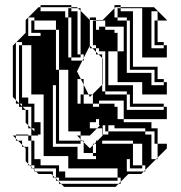

<svg xmlns="http://www.w3.org/2000/svg" viewBox="-20 -528 706 748"><path d="M246 -496H258V-484H246ZM438 -496H450V-484H438ZM114 -436H102V-448H114ZM594 -436H582V-448H594ZM354 -436H342V-448H354ZM210 -340V-412H198V-448H114V-460H90V-388H138V-400H102V-412H198V-340ZM66 -340H54V-352H66ZM594 -244H582V-256H486V-268H594ZM306 -148H294V-160H306ZM402 -4V-16H390V-28H380V-4ZM66 20V0H42V12L50 20ZM330 0H294V14L300 20H306V26L330 50L342 38V32H348L342 38V68H354V32H348L354 26V20H378V32H498V80H534V32H498V20H360L380 0V-4H378V-28H358L370 -40H366V-64H354V-52H330V-28H358ZM294 32H198V20H294ZM210 -4H198V-28H210V-16H246V-64H210V-52H198V-76H210V-64H246V-112H210V-100H198V-124H210V-112H246V-160H210V-148H198V-172H210V-160H246V-208H210V-172H198V-196H186V44H282V92H354V80H342V68H306V26L300 20H294V14L280 0H294V-16H210ZM534 128H486V116H534ZM114 44H102V20H90V0H102V-28H90V-40L80 -50V-100H66V-112H54V-124H42V-138L30 -150V-350L42 -362V-364H44L42 -362V-138L54 -126V-148H90V-124H114V-112H150V-160H66V-148H54V-172H66V-160H102V-208H66V-196H54V-220H66V-208H102V-256H66V-244H54V-268H66V-256H102V-304H66V-292H54V-316H66V-304H102V-352H66V-364H44L80 -400V-450L130 -500H138V-484H234V-460H246V-304H258V-292H301L280 -250L295 -220H306V-198L325 -160H340L330 -150L325 -160H306V-198L295 -220H282V-124H342V-112H366V-124H342V-160H340L378 -198V-302L364 -316H354V-326L340 -340H330V-350L306 -302V-292H301L306 -302V-316H294V-352H258V-400H282V-352H294V-400H258V-448H282V-400H294V-448H258V-460H246V-484H282V-448H294V-486L284 -496H258V-500H138V-508H258V-500H280L284 -496H294V-486L330 -450V-350L340 -340H354V-352H342V-412H366V-424H390V-412H426V-400H438V-328H462V-424H390V-448H354V-450H330V-460H354V-450H380L426 -496V-508H450V-500H580L630 -450V-448H594V-484H570V-340H618V-352H582V-364H618V-352H630V-304H498V-292H486V-316H498V-304H534V-352H498V-340H486V-364H498V-352H534V-400H498V-388H486V-412H498V-400H534V-448H498V-436H486V-448H474V-460H438V-484H498V-448H534V-496H450V-500H430L426 -496V-460H438V-448H474V-244H570V-196H618V-208H582V-220H618V-208H630V-160H498V-148H486V-160H474V-172H390V-196H498V-160H534V-208H402V-196H390V-220H380V-200L378 -198V-172H390V-160H474V-100H618V-112H486V-124H618V-112H630V-64H462V-136H366V-124H426V-112H438V-64H462V-52H570V-28H594V-4H582V-16H546V-28H426V-40H402V-28H390V-40H380V-28H402V-16H546V-4H570V92H588L546 134V140H540L546 134V116H534V80H498V116H486V92H474V140H540L530 150H480L450 180V188H442L450 180V164H438V128H210V140H198V128H114V116H102V92H138V116H210V128H246V80H114V92H102V68H114V80H150V32H114ZM114 -436V-412H102V-436ZM354 -412H342V-436H354ZM498 -412H486V-436H498ZM594 -412H582V-436H594ZM594 -388H582V-412H594ZM498 -364H486V-388H498ZM594 -388V-364H582V-388ZM294 -304H258V-352H282V-316H294ZM210 -268V-340H198V-268ZM66 -316H54V-340H66ZM498 -316H486V-340H498ZM402 -268V-256H438V-304H402V-292H390V-316H402V-304H438V-328H402V-316H390V-328H366V-340H354V-326L364 -316H378V-302L380 -300V-292H402V-268H390V-292H380V-268ZM498 -292H486V-268H498ZM66 -268V-292H54V-268ZM246 -208V-256H210V-268H198V-256H210V-208ZM402 -220V-208H438V-256H402V-244H390V-268H380V-244H402V-220H390V-244H380V-220ZM66 -220V-244H54V-220ZM594 -244V-220H582V-244ZM66 -172V-196H54V-172ZM210 -124H198V-148H210ZM306 -124H294V-148H306ZM498 -148H486V-124H498ZM66 -124H56L66 -114ZM114 -76H102V-100H114ZM210 -76H198V-100H210ZM210 -28H198V-52H210ZM114 -76V-64H150V-112H114V-100H102V-112H68L80 -100H90V-40L114 -16H138V-4H126L130 0H102V20H114V32H150V-16H114V-28H102V-52H138V-16H150V-64H114V-52H102V-76ZM594 -4H582V20H594ZM210 -4V20H198V-4ZM114 44H102V68H114ZM594 20V32H630V50L594 86V92H588L594 86V32H582V20ZM438 176H210V164H198V140H234V164H438ZM90 44V110L96 116H102V122L108 128H114V134L120 140H186V156L194 164H198V168L206 176H210V180L218 188H442L430 200H230L218 188H210V180L206 176H198V168L194 164H186V156L180 150H130L120 140H114V134L108 128H102V122L96 116H90V110L80 100V50L74 44H66V36L50 20H42V12L30 0H42V-4H90V0H66V36L74 44Z"/></svg>

Font: Rubik Broken Fax
Style: Regular
Weight: 400
Designer: Hubert and Fischer, NaN
Foundry: Hubert and Fischer, NaN
Version: Version 2.201